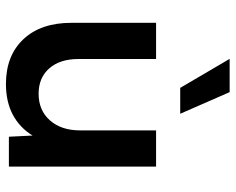

<svg xmlns="http://www.w3.org/2000/svg" viewBox="-92 -680 782 637"><g transform="rotate(90 298.5 -361.0)"><path d="M532.2 0H433.1L429.2 -78.6Q402.8 -35.6 359.9 -12.9Q316.9 9.8 258.3 9.8Q164.1 9.8 109.6 -48.1Q55.2 -106 55.2 -207.5V-488.3H175.3V-230.5Q175.3 -169.4 206.3 -134Q237.3 -98.6 290.5 -98.6Q345.7 -98.6 378.9 -136.2Q412.1 -173.8 412.1 -236.3V-488.3H532.2ZM356.9 -568.4H271L174.8 -732.4H285.2Z"/></g></svg>

Font: Kumbh Sans SemiBold
Style: Regular
Weight: 600
Version: Version 1.005